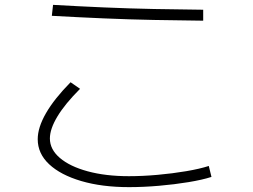

<svg xmlns="http://www.w3.org/2000/svg" viewBox="-20 -747 1040 789"><path d="M510 22Q399 22 314 -3Q229 -28 182 -72Q135 -116 135 -175Q135 -223 169 -282Q203 -341 270 -409L309 -382Q247 -320 216 -268.5Q185 -217 185 -178Q185 -133 226 -98Q267 -63 340.5 -43Q414 -23 510 -23Q566 -23 627.5 -28.5Q689 -34 745 -43.5Q801 -53 838 -65L849 -20Q812 -8 754.5 1.5Q697 11 633 16.5Q569 22 510 22ZM815 -662Q715 -663 612.5 -665Q510 -667 405.5 -671.5Q301 -676 193 -682L198 -727Q304 -721 407.5 -716.5Q511 -712 613 -710Q715 -708 815 -707Z"/></svg>

Font: M PLUS 2 Thin Light
Style: Regular
Weight: 300
Version: Version 1.001